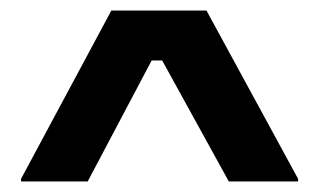

<svg xmlns="http://www.w3.org/2000/svg" viewBox="-20 -670 607 365"><path d="M146.7 -325 268.3 -555H288.3L415 -325H546.7V-330L372.5 -650H191.7L20 -330V-325Z"/></svg>

Font: Familjen Grotesk
Style: Bold
Weight: 700
Designer: Anders Wikstroem, Jonas Baeckman, Matilda Gysing, Kristian Moeller
Foundry: Familjen STHLM AB
Version: Version 2.000